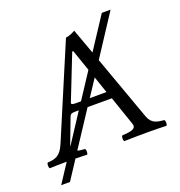

<svg xmlns="http://www.w3.org/2000/svg" viewBox="-143 -818 980 1048"><g transform="rotate(-20 347.0 -294.0)"><path d="M315 -241H456L514 -72C526 -38 488 -34 440 -31C434 -25 434 -4 440 2C477 1 532 0 571 0C612 0 650 1 685 2C691 -4 691 -25 685 -31C646 -35 612 -38 595 -86L460 -461L615 -698H564L442 -512L389 -658C374 -649 347 -638 334 -638L107 -102C81 -40 51 -34 7 -31C1 -25 1 -4 7 2C33 1 66 0 96 0H106L34 110H85L157 0C181 1 204 1 224 2C230 -4 230 -25 224 -31C210 -32 194 -33 181 -37ZM389 -431 292 -283H263C241 -283 234 -286 238 -296L340 -555H346ZM407 -380 440 -283H343ZM264 -241 153 -71C153 -73 154 -76 155 -79L210 -224C215 -237 221 -241 245 -241Z"/></g></svg>

Font: Libertinus Serif
Style: Regular
Weight: 400
Designer: Philipp H. Poll, Khaled Hosny
Foundry: Caleb Maclennan
Version: Version 7.050;RELEASE